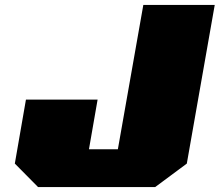

<svg xmlns="http://www.w3.org/2000/svg" viewBox="-20 -757 889 777"><path d="M134 0 40 -95 85 -354H375L340 -153H457L560 -737H849L736 -95L608 0Z"/></svg>

Font: Tomorrow ExtraBold
Style: Italic
Weight: 800
Italic angle: -10°
Designer: Tony de Marco, Monica Rizzolli
Foundry: Just in Type
Version: Version 2.002